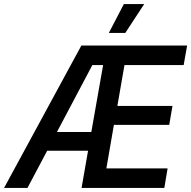

<svg xmlns="http://www.w3.org/2000/svg" viewBox="-65 -924 940 944"><path d="M-45 0H70L167 -183H368L336 0H743L759 -96H458L495 -310H767L783 -403H512L547 -604H838L855 -700H335ZM644 -904H544L470 -762H551ZM215 -275 389 -604H442L384 -275Z"/></svg>

Font: Fixel Display 20240404 Medium
Style: Italic
Weight: 500
Italic angle: -10°
Designer: AlfaBravo + MacPaw
Foundry: Kyrylo Tkachov, Marchela Mozhyna, Serhii Makarenko, Maria Weinstein, Zakhar Kryvoshyya
Version: Version 1.211;Glyphs 3.2 (3225)